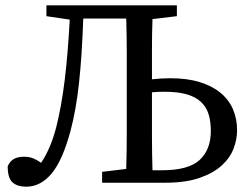

<svg xmlns="http://www.w3.org/2000/svg" viewBox="-20 -689 934 724"><path d="M9 -62Q18 -82 33 -90Q48 -98 71 -98Q90 -98 105 -92Q120 -86 135 -75Q152 -100 166.5 -133.5Q181 -167 192 -209Q212 -289 224 -387Q236 -485 243 -615L155 -628V-669H647V-628L555 -617Q553 -560 553 -503.5Q553 -447 553 -390Q571 -392 588 -393Q605 -394 622 -394Q686 -394 733 -379.5Q780 -365 811.5 -339Q843 -313 858.5 -277Q874 -241 874 -198Q874 -163 860.5 -128Q847 -93 815.5 -64.5Q784 -36 732 -18Q680 0 603 0H365V-41L456 -52Q458 -115 458 -179.5Q458 -244 458 -310V-359Q458 -424 458 -488.5Q458 -553 456 -619H294Q289 -478 278 -376.5Q267 -275 246 -196Q216 -84 174.5 -34.5Q133 15 79 15Q45 15 27 -1.5Q9 -18 9 -62ZM553 -310Q553 -244 553 -178.5Q553 -113 555 -47H591Q691 -47 733 -86Q775 -125 775 -195Q775 -231 766.5 -258.5Q758 -286 737.5 -305Q717 -324 683.5 -333.5Q650 -343 600 -343Q587 -343 575.5 -342.5Q564 -342 553 -341Z"/></svg>

Font: Source Serif Pro
Style: Regular
Weight: 400
Designer: Frank Grießhammer
Foundry: Adobe Systems Incorporated
Version: Version 2.000;PS 1.000;hotconv 16.6.51;makeotf.lib2.5.65220